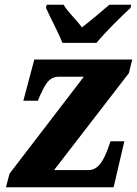

<svg xmlns="http://www.w3.org/2000/svg" viewBox="-20 -786 576 806"><path d="M242 -606H385C424 -653 488 -716 528 -753L531 -766H439C409 -740 359 -698 324 -671C301 -703 264 -736 247 -766H176L173 -753C188 -718 228 -644 242 -606ZM5 0H457L502 -193H444L431 -156C418 -124 397 -72 352 -72H207L521 -479L535 -536H124L78 -363H139L148 -385C167 -422 180 -464 228 -464H332L20 -57Z"/></svg>

Font: Noto Serif SemiCondensed Extra
Style: Italic
Weight: 800
Width: 4
Italic angle: -12°
Designer: Monotype Design Team
Foundry: Monotype Imaging Inc.
Version: Version 1.901